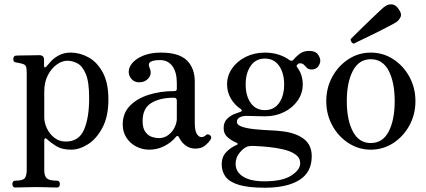

<svg xmlns="http://www.w3.org/2000/svg" viewBox="-20 -688 1992 898"><path d="M52 189Q38 189 38 173Q38 157 52 157Q87 157 96 145Q105 133 105 106V-347Q105 -371 100.5 -379Q96 -387 83 -390Q77 -392 68.5 -393.5Q60 -395 55 -396Q42 -397 42 -412Q42 -418 45.5 -423Q49 -428 56 -428Q59 -428 73.5 -428.5Q88 -429 107 -429Q126 -429 142 -429.5Q158 -430 163 -430Q186 -430 186 -409V-380Q186 -374 189.5 -373Q193 -372 197 -377Q205 -387 219.5 -402.5Q234 -418 257 -430Q280 -442 311 -442Q353 -442 393.5 -420Q434 -398 460.5 -349.5Q487 -301 487 -223Q487 -143 459 -90.5Q431 -38 391 -13Q351 12 313 12Q270 12 244 -4Q218 -20 200 -37Q193 -43 190 -40.5Q187 -38 187 -33V108Q187 136 199.5 146.5Q212 157 246 157Q260 157 260 173Q260 189 246 189Q239 189 221.5 188.5Q204 188 183 187.5Q162 187 146 187Q122 187 92.5 188Q63 189 52 189ZM288 -26Q349 -26 373 -81.5Q397 -137 397 -229Q397 -306 381 -343Q365 -380 341.5 -392Q318 -404 295 -404Q271 -404 246 -386.5Q221 -369 204 -336.5Q187 -304 187 -259V-139Q187 -114 199.5 -87.5Q212 -61 234.5 -43.5Q257 -26 288 -26Z M677 12Q645 12 616.5 -3Q588 -18 571 -44.5Q554 -71 554 -106Q554 -158 587 -192.5Q620 -227 675 -244.5Q730 -262 796 -262Q807 -262 807 -272V-300Q807 -350 786.5 -378.5Q766 -407 728 -407Q698 -407 684.5 -399Q671 -391 679 -372Q692 -344 675.5 -323.5Q659 -303 631 -303Q609 -303 595.5 -318Q582 -333 582 -352Q582 -374 600 -394.5Q618 -415 652 -428.5Q686 -442 733 -442Q816 -442 853.5 -406Q891 -370 891 -306V-112Q891 -78 900 -62.5Q909 -47 922 -47Q934 -47 942 -55Q952 -65 964 -54Q972 -46 964 -34Q954 -19 937.5 -6Q921 7 893 7Q869 7 849 -7Q829 -21 817 -46Q811 -58 802 -47Q794 -36 776 -22Q758 -8 733 2Q708 12 677 12ZM722 -42Q749 -42 768 -57Q787 -72 797 -93Q807 -114 807 -133V-217Q807 -231 794 -231Q727 -231 687 -206Q647 -181 647 -122Q647 -87 661 -69.5Q675 -52 692.5 -47Q710 -42 722 -42Z M1219 190Q1141 190 1097 176.5Q1053 163 1035 138.5Q1017 114 1017 81Q1017 45 1038.5 23Q1060 1 1087 -10Q1092 -12 1091.5 -15.5Q1091 -19 1087 -20Q1061 -31 1043.5 -47Q1026 -63 1026 -89Q1026 -117 1043 -133Q1060 -149 1079.5 -156Q1099 -163 1105 -165Q1117 -170 1106 -178Q1076 -198 1059 -228.5Q1042 -259 1042 -293Q1042 -334 1065.5 -368Q1089 -402 1129.5 -422Q1170 -442 1219 -442Q1252 -442 1281.5 -433Q1311 -424 1334 -407Q1345 -400 1352 -408Q1360 -419 1379 -434.5Q1398 -450 1426 -450Q1455 -450 1466.5 -434Q1478 -418 1478 -404Q1478 -391 1468 -377Q1458 -363 1437 -363Q1423 -363 1415.5 -370.5Q1408 -378 1401.5 -385Q1395 -392 1383 -392Q1377 -392 1374 -389Q1371 -386 1369 -384Q1365 -378 1371 -372Q1396 -338 1396 -293Q1396 -252 1372.5 -218Q1349 -184 1309 -164Q1269 -144 1219 -144Q1194 -144 1171 -145Q1148 -146 1133 -146Q1114 -146 1101 -139Q1088 -132 1088 -118Q1088 -103 1112.5 -95Q1137 -87 1172.5 -83.5Q1208 -80 1243 -78.5Q1278 -77 1300 -74Q1362 -67 1400 -39Q1438 -11 1438 43Q1438 118 1380 154Q1322 190 1219 190ZM1216 160Q1301 160 1342.5 133Q1384 106 1384 76Q1384 50 1362 34.5Q1340 19 1306 11Q1272 3 1236.5 -0.5Q1201 -4 1174 -5Q1161 -6 1150.5 -5Q1140 -4 1138 -3Q1119 4 1100.5 26.5Q1082 49 1082 78Q1082 116 1117 138Q1152 160 1216 160ZM1219 -173Q1262 -173 1285.5 -206.5Q1309 -240 1309 -293Q1309 -346 1285.5 -380Q1262 -414 1219 -414Q1176 -414 1152.5 -380Q1129 -346 1129 -293Q1129 -240 1152.5 -206.5Q1176 -173 1219 -173Z M1714 12Q1657 12 1609.5 -19Q1562 -50 1534 -101.5Q1506 -153 1506 -215Q1506 -277 1534 -328.5Q1562 -380 1609.5 -411Q1657 -442 1714 -442Q1772 -442 1819.5 -411Q1867 -380 1895 -328.5Q1923 -277 1923 -215Q1923 -153 1895 -101.5Q1867 -50 1819.5 -19Q1772 12 1714 12ZM1714 -19Q1770 -19 1798 -73Q1826 -127 1826 -215Q1826 -303 1798 -357Q1770 -411 1714 -411Q1659 -411 1630.5 -357Q1602 -303 1602 -215Q1602 -127 1630.5 -73Q1659 -19 1714 -19ZM1635 -484Q1628 -485 1623.5 -492Q1619 -499 1620 -505Q1623 -508 1638 -523Q1653 -538 1674.5 -559Q1696 -580 1718 -601Q1740 -622 1757.5 -638.5Q1775 -655 1782 -659Q1796 -669 1813.5 -667.5Q1831 -666 1844 -646Q1860 -625 1854 -610Q1848 -595 1834 -585Q1827 -580 1806 -569Q1785 -558 1757.5 -544Q1730 -530 1703 -517Q1676 -504 1657 -495Q1638 -486 1635 -484Z"/></svg>

Font: Zen Old Mincho
Style: Regular
Weight: 400
Designer: Yoshimichi Ohira
Foundry: Positype
Version: Version 1.001